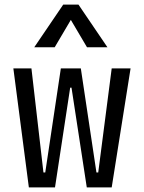

<svg xmlns="http://www.w3.org/2000/svg" viewBox="-20 -815 626 835"><path d="M357.4 0H465.8L547.9 -517.6H465.8L407.2 -64.9H399.4L331.5 -517.6H244.6L176.8 -64.9H168.9L116.7 -517.6H38.1L105.5 0H219.2L285.2 -433.6H291ZM128.9 -609.4H217.8L288.1 -728.5L358.4 -609.4H447.3L321.3 -794.9H254.9Z"/></svg>

Font: Cascadia Mono PL SemiLight
Style: Regular
Weight: 350
Monospace: yes
Designer: Aaron Bell
Foundry: Saja Typeworks
Version: Version 2404.023